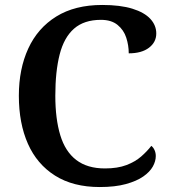

<svg xmlns="http://www.w3.org/2000/svg" viewBox="-20 -744 688 774"><path d="M382 10Q275 10 202 -36Q129 -82 92.5 -164.5Q56 -247 56 -358Q56 -466 94 -548.5Q132 -631 207 -677.5Q282 -724 392 -724Q465 -724 513.5 -709Q562 -694 586 -668Q610 -642 610 -609Q610 -574 580.5 -551.5Q551 -529 499 -529Q499 -561 489 -592Q479 -623 454 -643.5Q429 -664 387 -664Q319 -664 278.5 -628.5Q238 -593 220.5 -524.5Q203 -456 203 -358Q203 -265 223 -199Q243 -133 287.5 -99Q332 -65 403 -65Q454 -65 489.5 -78.5Q525 -92 549 -113Q573 -134 590 -156Q598 -150 603 -139Q608 -128 608 -115Q608 -94 596 -72.5Q584 -51 557.5 -32.5Q531 -14 487.5 -2Q444 10 382 10Z"/></svg>

Font: Noto Serif Khmer SemiBold
Style: Regular
Weight: 600
Version: Version 2.003